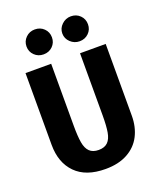

<svg xmlns="http://www.w3.org/2000/svg" viewBox="-127 -733 680 824"><g transform="rotate(-20 213.0 -321.5)"><path d="M396 -164.6Q396 -113.3 375.5 -73.2Q355 -33.2 313.7 -10.5Q272.5 12.2 212.9 12.2Q123.5 12.2 76.7 -35.4Q29.8 -83 29.8 -164.6V-492.2H147V-208Q147 -160.6 151.9 -132.1Q156.7 -103.5 171.4 -89.1Q186 -74.7 212.9 -74.7Q239.7 -74.7 254.4 -89.1Q269 -103.5 273.9 -132.1Q278.8 -160.6 278.8 -208V-492.2H396ZM72.8 -597.7Q72.8 -621.6 89.6 -638.2Q106.4 -654.8 130.9 -654.8Q155.8 -654.8 172.4 -638.4Q189 -622.1 189 -597.7Q189 -573.7 172.4 -557.4Q155.8 -541 130.9 -541Q106.4 -541 89.6 -557.4Q72.8 -573.7 72.8 -597.7ZM236.3 -597.7Q236.3 -621.1 253.9 -637.9Q271.5 -654.8 295.4 -654.8Q320.3 -654.8 336.9 -638.4Q353.5 -622.1 353.5 -597.7Q353.5 -573.7 336.9 -557.4Q320.3 -541 295.4 -541Q271.5 -541 253.9 -557.6Q236.3 -574.2 236.3 -597.7Z"/></g></svg>

Font: Amiri Typewriter
Style: Bold
Weight: 700
Monospace: yes
Designer: Khaled Hosny
Version: Version 1.1